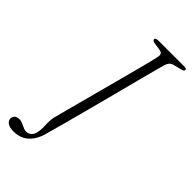

<svg xmlns="http://www.w3.org/2000/svg" viewBox="-329 -766 996 996"><g transform="rotate(45 169.0 -267.5)"><path d="M306.5 -632Q304 -623.5 294.5 -588.2Q285 -553 271 -499.8Q257 -446.5 240.8 -383.2Q224.5 -320 207.2 -255Q190 -190 174.5 -131.5Q159 -73 147 -29Q135 15 129 36Q119 81.5 100 110Q81 138.5 55 151.8Q29 165 -4 165Q-34 165 -48.5 154.2Q-63 143.5 -63 128Q-62.5 115 -53.5 106.5Q-44.5 98 -27.5 98Q-17.5 98 -8.2 101.2Q1 104.5 9.5 108.8Q18 113 26.5 116.2Q35 119.5 43 119.5Q62 119.5 76.2 102.8Q90.5 86 90.5 40.5Q90.5 33 90 25.5Q89.5 18 89.5 9.5Q89.5 1 90 -8.2Q90.5 -17.5 92.2 -27.8Q94 -38 98 -49.5Q99 -54.5 107.2 -86Q115.5 -117.5 128.8 -166.8Q142 -216 157.5 -274.5Q173 -333 188.8 -392.2Q204.5 -451.5 218.2 -503Q232 -554.5 240.8 -589.8Q249.5 -625 251.5 -635Q255 -653 250.5 -660.8Q246 -668.5 228.5 -671L191 -676.5Q182 -678 177.8 -680.8Q173.5 -683.5 173.5 -689Q173.5 -694.5 179.2 -697.2Q185 -700 197.5 -700H384.5Q394 -700 397.5 -698Q401 -696 401 -691Q401 -685.5 396.2 -682.5Q391.5 -679.5 383 -677.5L349 -669Q337 -666.5 329.2 -662.8Q321.5 -659 316.2 -652Q311 -645 306.5 -632Z"/></g></svg>

Font: Fraunces ExtraLight
Style: Italic
Weight: 250
Italic angle: -16°
Version: Version 1.000;[b76b70a41]